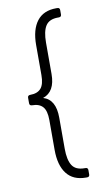

<svg xmlns="http://www.w3.org/2000/svg" viewBox="-86 -686 469 832"><g transform="rotate(-10 149.0 -270.5)"><path d="M223 -643H228Q239 -643 239 -632V-613Q239 -602 228 -602H224Q185 -602 169.5 -577.5Q154 -553 154 -504V-366Q154 -288 100 -270Q154 -254 154 -174V-37Q154 12 169.5 36.5Q185 61 224 61H228Q239 61 239 72V91Q239 102 228 102H223Q167 102 138.5 65Q110 28 110 -40V-171Q110 -212 94.5 -229.5Q79 -247 48 -247Q36 -247 36 -258V-282Q36 -293 48 -293Q79 -293 94.5 -310.5Q110 -328 110 -369V-501Q110 -569 138.5 -606Q167 -643 223 -643Z"/></g></svg>

Font: Rajdhani
Style: Regular
Weight: 400
Designer: Satya Rajpurohit, Jyotish Sonowal
Foundry: Indian Type Foundry
Version: Version 1.201 February 1, 2022